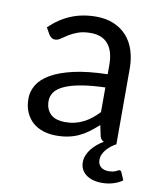

<svg xmlns="http://www.w3.org/2000/svg" viewBox="-79 -578 665 810"><g transform="rotate(10 253.5 -173.0)"><path d="M445 0Q435 5.5 424.5 13.2Q414 21 405.5 30.8Q397 40.5 391.5 52.2Q386 64 386 77Q386 96 398.2 106.8Q410.5 117.5 431.5 117.5Q443 117.5 450.5 115.8Q458 114 463 111.8Q468 109.5 471.2 107.5Q474.5 105.5 477 105.5Q480.5 105.5 482.8 107.5Q485 109.5 486 112L500 145Q485 156.5 461.8 163.8Q438.5 171 413 171Q369 171 343.8 151.2Q318.5 131.5 318.5 98.5Q318.5 84 324 70Q329.5 56 339.2 43.2Q349 30.5 362.2 19.2Q375.5 8 391 -1.5Q379 -5 374 -21L364 -68Q344 -50 325 -35.8Q306 -21.5 285 -11.8Q264 -2 240.2 3Q216.5 8 187.5 8Q158 8 132.2 -0.2Q106.5 -8.5 87.5 -25Q68.5 -41.5 57.2 -66.8Q46 -92 46 -126.5Q46 -156.5 62.5 -184.2Q79 -212 115.8 -233.5Q152.5 -255 212 -268.8Q271.5 -282.5 357.5 -284.5V-324Q357.5 -383 332.2 -413.2Q307 -443.5 257.5 -443.5Q225 -443.5 202.8 -435.2Q180.5 -427 164.2 -416.8Q148 -406.5 136.2 -398.2Q124.5 -390 113 -390Q104 -390 97.5 -394.8Q91 -399.5 86.5 -406.5L70.5 -435Q112.5 -475.5 161 -495.5Q209.5 -515.5 268.5 -515.5Q311 -515.5 344 -501.5Q377 -487.5 399.5 -462.5Q422 -437.5 433.5 -402Q445 -366.5 445 -324ZM357.5 -122.5V-228Q296 -226 253 -218.2Q210 -210.5 183 -198Q156 -185.5 143.8 -168.5Q131.5 -151.5 131.5 -130.5Q131.5 -110.5 138 -96Q144.5 -81.5 155.5 -72.2Q166.5 -63 181.5 -58.8Q196.5 -54.5 214 -54.5Q237.5 -54.5 257 -59.2Q276.5 -64 293.8 -72.8Q311 -81.5 326.8 -94Q342.5 -106.5 357.5 -122.5Z"/></g></svg>

Font: LatoCHI
Style: Regular
Weight: 400
Designer: Lukasz Dziedzic
Foundry: tyPoland Lukasz Dziedzic
Version: Version 1.104